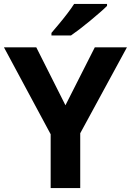

<svg xmlns="http://www.w3.org/2000/svg" viewBox="-20 -954 664 974"><path d="M312 -420 461 -714H624L387 -278V0H237V-273L0 -714H164ZM523 -924Q509 -910 486 -890Q463 -870 436.5 -848Q410 -826 384.5 -806.5Q359 -787 340 -774H241V-787Q257 -806 278.5 -831.5Q300 -857 321 -884.5Q342 -912 356 -934H523Z"/></svg>

Font: Noto Sans Ethiopic
Style: Bold
Weight: 700
Designer: Monotype Design Team
Foundry: Monotype Imaging Inc.
Version: Version 2.102; ttfautohint (v1.8.4.7-5d5b)